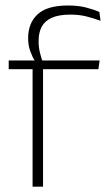

<svg xmlns="http://www.w3.org/2000/svg" viewBox="-20 -696 416 716"><path d="M233.5 -675.5Q270 -675.5 297.8 -668.8Q325.5 -662 350.5 -651.5L355 -618.5Q327.5 -628.5 301.2 -635Q275 -641.5 242 -641.5Q199.5 -641.5 173.2 -629.8Q147 -618 135.5 -596.2Q124 -574.5 124 -544V-541.5Q124 -519.5 128.8 -500.2Q133.5 -481 139 -465.5L110 -463.5V-469Q101 -483 93 -504.8Q85 -526.5 85 -552V-554.5Q85 -610 120.5 -642.8Q156 -675.5 233.5 -675.5ZM101.5 0V-455H140.5V0ZM12.5 -438V-470.5H116.5H131.5H351.5L347 -438Z"/></svg>

Font: Anek Odia ExtraLight
Style: Regular
Weight: 250
Designer: Yesha Goshar & Mahesh Sahu (Odia), Yesha Goshar (Latin)
Foundry: Ek Type
Version: Version 1.003